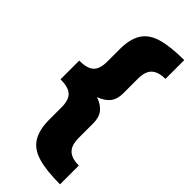

<svg xmlns="http://www.w3.org/2000/svg" viewBox="-302 -835 1047 1047"><g transform="rotate(45 221.5 -311.0)"><path d="M423 168Q318 168 254 149.5Q190 131 161 85Q132 39 132 -41V-135Q132 -191 106.5 -215Q81 -239 20 -239V-383Q81 -383 106.5 -407Q132 -431 132 -487V-582Q132 -662 161 -707.5Q190 -753 254 -771.5Q318 -790 423 -790V-645Q369 -645 342.5 -620.5Q316 -596 316 -540V-427Q316 -381 294 -353.5Q272 -326 229 -311Q272 -296 294 -269Q316 -242 316 -195V-83Q316 -26 342.5 -1.5Q369 23 423 23Z"/></g></svg>

Font: Prodigy Sans Black
Style: Regular
Weight: 900
Designer: Wei Huang
Foundry: Wei Huang
Version: Version 1.003; ttfautohint (v1.8.3)